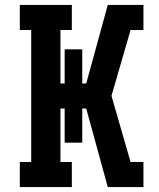

<svg xmlns="http://www.w3.org/2000/svg" viewBox="-20 -755 640 775"><path d="M60 0V-101H106V-634H60V-735H270V-634H224V-418H241V-556H312V-418H328L415 -735H559V-634H507L430 -368L507 -101H559V0H415L328 -317H312V-179H241V-317H224V-101H270V0Z"/></svg>

Font: Iosevka Plex Etoile
Style: Bold
Weight: 700
Designer: Belleve Invis
Foundry: Belleve Invis
Version: Version 25.1.1; ttfautohint (v1.8.4)